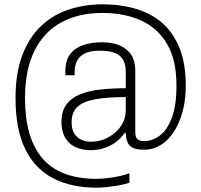

<svg xmlns="http://www.w3.org/2000/svg" viewBox="-20 -717 933 890"><path d="M428 153Q311 153 226.5 109.5Q142 66 97 -26Q52 -118 52 -262Q52 -381 84.5 -464Q117 -547 172.5 -598.5Q228 -650 301 -673.5Q374 -697 454 -697Q539 -697 610 -676Q681 -655 732.5 -610Q784 -565 812.5 -493.5Q841 -422 841 -320Q841 -265 831 -219Q821 -173 803 -136.5Q785 -100 761 -74.5Q737 -49 708.5 -36Q680 -23 649 -23Q616 -23 597.5 -31Q579 -39 571.5 -57Q564 -75 563 -101H558Q541 -76 516.5 -58Q492 -40 462.5 -30.5Q433 -21 400 -21Q371 -21 346 -29Q321 -37 303 -53Q285 -69 275 -93.5Q265 -118 265 -151Q265 -201 287.5 -232Q310 -263 350.5 -279.5Q391 -296 445.5 -302Q500 -308 563 -308V-384Q563 -416 552 -437.5Q541 -459 515 -470.5Q489 -482 442 -482Q398 -482 372.5 -469Q347 -456 336.5 -433.5Q326 -411 326 -384V-368H284Q283 -373 283 -377.5Q283 -382 283 -389Q283 -436 304.5 -465Q326 -494 364 -507.5Q402 -521 453 -521Q501 -521 535.5 -506Q570 -491 588.5 -462.5Q607 -434 607 -393V-107Q607 -85 615 -74Q623 -63 649 -63Q686 -63 720 -88Q754 -113 776 -169.5Q798 -226 798 -321Q798 -439 754.5 -513Q711 -587 634 -622Q557 -657 454 -657Q345 -657 264.5 -613.5Q184 -570 140 -482Q96 -394 96 -261Q96 -77 177 17.5Q258 112 428 112Q451 112 480 108.5Q509 105 536 99Q563 93 580 86V130Q560 137 532 142Q504 147 475.5 150Q447 153 428 153ZM403 -60Q432 -60 460 -70.5Q488 -81 511.5 -100.5Q535 -120 549 -147Q563 -174 563 -208V-267Q476 -267 420 -256.5Q364 -246 338 -221Q312 -196 312 -150Q312 -118 324.5 -98Q337 -78 357.5 -69Q378 -60 403 -60Z"/></svg>

Font: Archivo SemiCondensed Thin
Style: Regular
Weight: 250
Width: 4
Designer: Hector Gatti
Foundry: Omnibus-Type
Version: Version 2.001